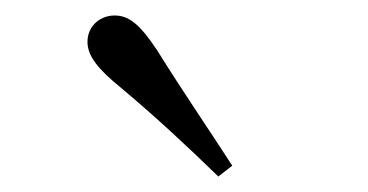

<svg xmlns="http://www.w3.org/2000/svg" viewBox="-20 -838 475 248"><path d="M280 -624C249 -672 216 -720 183 -773C161 -806 147 -818 128 -818C110 -818 93 -805 93 -784C93 -766 106 -749 137 -724C181 -687 222 -649 262 -610Z"/></svg>

Font: Noto Serif CJK TC
Style: Regular
Weight: 400
Designer: Ryoko NISHIZUKA 西塚涼子 (kana & ideographs); Frank Grießhammer (Latin, Greek & Cyrillic); Wenlong ZHANG 张文龙 (bopomofo); San
Foundry: Adobe
Version: Version 2.001;hotconv 1.1.0;makeotfexe 2.6.0